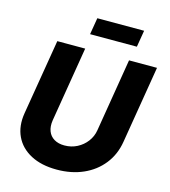

<svg xmlns="http://www.w3.org/2000/svg" viewBox="-132 -1025 1007 1140"><g transform="rotate(15 371.0 -454.5)"><path d="M322.3 10.3Q228 10.3 162.6 -24.4Q97.2 -59.1 68.1 -120.8Q39.1 -182.6 52.2 -263.2L129.4 -727.5H300.8L224.6 -266.1Q218.8 -228 229.5 -199.7Q240.2 -171.4 266.1 -155.8Q292 -140.1 329.6 -140.1Q372.1 -140.1 407.5 -158.4Q442.9 -176.8 466.3 -207.8Q489.7 -238.8 496.1 -277.3L570.3 -727.5H742.2L663.6 -252Q650.4 -171.4 603.5 -112.3Q556.6 -53.2 484.6 -21.5Q412.6 10.3 322.3 10.3ZM611.3 -920.4 594.2 -817.9H306.6L323.7 -920.4Z"/></g></svg>

Font: Inter 20pt ExtraBold
Style: Italic
Weight: 800
Italic angle: -9.3988°
Version: Version 4.001;git-66647c0bb